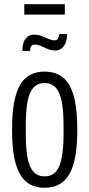

<svg xmlns="http://www.w3.org/2000/svg" viewBox="-20 -877 422 909"><path d="M191 12Q140 12 106 -15Q72 -42 54.5 -102Q37 -162 37 -263Q37 -364 54.5 -424.5Q72 -485 106 -511.5Q140 -538 191 -538Q242 -538 276.5 -511.5Q311 -485 328.5 -424.5Q346 -364 346 -263Q346 -162 328.5 -102Q311 -42 276.5 -15Q242 12 191 12ZM191 -42Q223 -42 243 -63Q263 -84 272 -129.5Q281 -175 281 -249V-277Q281 -352 272 -397Q263 -442 243 -463Q223 -484 191 -484Q160 -484 139.5 -463Q119 -442 110.5 -397Q102 -352 102 -277V-249Q102 -175 110.5 -129.5Q119 -84 139.5 -63Q160 -42 191 -42ZM86 -636Q86 -661 92.5 -678Q99 -695 111.5 -704Q124 -713 141 -713Q160 -713 176.5 -706.5Q193 -700 209 -693Q225 -686 238 -686Q250 -686 254.5 -694Q259 -702 261 -716H297Q298 -691 290.5 -673.5Q283 -656 270.5 -647Q258 -638 242 -638Q223 -638 206 -645Q189 -652 174 -659Q159 -666 145 -666Q132 -666 127.5 -657.5Q123 -649 122 -636ZM95 -808V-857H287V-808Z"/></svg>

Font: Archivo ExtraCondensed Light
Style: Regular
Weight: 300
Width: 2
Designer: Hector Gatti
Foundry: Omnibus-Type
Version: Version 2.001